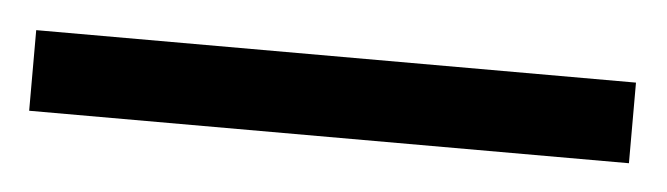

<svg xmlns="http://www.w3.org/2000/svg" viewBox="-28 42 486 140"><g transform="rotate(5 214.5 112.5)"><path d="M-5 142V83H434V142Z"/></g></svg>

Font: Noto Serif Myanmar SemiCondensed ExtraBold
Style: Regular
Weight: 800
Width: 4
Designer: Ben Mitchell and the Monotype Design Team
Foundry: Monotype Imaging Inc.
Version: Version 2.106; ttfautohint (v1.8.4.7-5d5b)